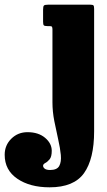

<svg xmlns="http://www.w3.org/2000/svg" viewBox="-161 -540 456 820"><path d="M52 -428.5H41.5Q29.5 -428.5 26.2 -431.8Q23 -435 23 -447.5V-498.5Q23 -513 26.8 -516.5Q30.5 -520 44.5 -520H224.5Q235.5 -520 238.2 -516.8Q241 -513.5 241 -502V20.5Q241 139 197.8 199.5Q154.5 260 51 260Q-33.5 260 -87.2 223.2Q-141 186.5 -141 121Q-141 80.5 -112.8 52.5Q-84.5 24.5 -43.5 24.5Q3 24.5 31.5 48.5Q60 72.5 60 104Q60 129.5 50.8 140.5Q41.5 151.5 32.2 156.2Q23 161 23 168Q23 175 30.2 180.5Q37.5 186 53 186Q82.5 186 92 168.8Q101.5 151.5 98.8 122Q96 92.5 87.5 55.2Q79 18 71 -22.8Q63 -63.5 63 -103V-414Q63 -421.5 61.2 -425Q59.5 -428.5 52 -428.5Z"/></svg>

Font: Besley* Condensed Heavy
Style: Regular
Weight: 800
Width: 3
Designer: Owen Earl
Foundry: indestructible type*
Version: Version 3.000; ttfautohint (v1.8.3)